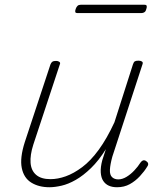

<svg xmlns="http://www.w3.org/2000/svg" viewBox="-20 -771 687 807"><path d="M188 16Q143 16 111.5 -3.5Q80 -23 71.5 -65Q63 -107 84 -173L192 -500Q195 -508 200 -511.5Q205 -515 216 -515Q224 -515 229.5 -511Q235 -507 231 -499L120 -163Q106 -119 108.5 -86.5Q111 -54 132 -36Q153 -18 192 -18Q223 -18 256.5 -30Q290 -42 325.5 -68.5Q361 -95 395 -141.5Q429 -188 461 -257L539 -501Q542 -510 546.5 -513Q551 -516 562 -516Q571 -516 576.5 -512.5Q582 -509 579 -501L452 -112Q443 -79 442 -57.5Q441 -36 451 -26.5Q461 -17 477 -17Q494 -17 511.5 -27.5Q529 -38 544.5 -54.5Q560 -71 570 -87Q574 -93 579.5 -96Q585 -99 593 -95Q601 -90 602.5 -84Q604 -78 599 -71Q587 -51 568 -30.5Q549 -10 525.5 3Q502 16 472 16Q452 16 437.5 9.5Q423 3 414 -10.5Q405 -24 403.5 -46Q402 -68 410 -98L425 -144Q395 -96 362.5 -64.5Q330 -33 298.5 -15Q267 3 238.5 9.5Q210 16 188 16ZM307 -716Q298 -716 296.5 -720Q295 -724 298 -733Q301 -742 306 -746.5Q311 -751 319 -751H587Q595 -751 596.5 -746.5Q598 -742 595 -733Q593 -724 587.5 -720Q582 -716 574 -716Z"/></svg>

Font: Playwrite BE VLG Thin
Style: Regular
Weight: 250
Designer: Veronika Burian, José Scaglione
Foundry: TypeTogether
Version: Version 1.002